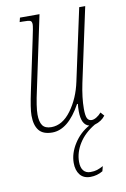

<svg xmlns="http://www.w3.org/2000/svg" viewBox="-87 -588 579 881"><g transform="rotate(-10 202.0 -148.0)"><path d="M358 -43 373 -26Q355 -2 323 7Q274 36 248 77.5Q222 119 222 163Q222 190 233.5 204Q245 218 266 218Q284 218 296.5 214Q309 210 326 201L320 224Q293 240 262 240Q230 240 213.5 219Q197 198 197 164Q197 119 225 75Q253 31 297 7Q261 -2 261 -66Q261 -86 263 -100H259Q199 9 125 9Q82 9 63 -15Q44 -39 44 -84Q44 -117 61 -196L110 -428Q122 -483 122 -495Q122 -509 114.5 -512.5Q107 -516 79 -516H65L70 -536H161L89 -196Q72 -120 72 -84Q72 -50 84 -33Q96 -16 125 -16Q177 -16 217.5 -71Q258 -126 274 -202L346 -536H374L300 -191Q286 -124 286 -73Q286 -40 292.5 -28Q299 -16 313 -16Q323 -16 335.5 -23.5Q348 -31 358 -43Z"/></g></svg>

Font: Noto Serif CondThin
Style: Italic
Weight: 250
Width: 3
Italic angle: -12°
Designer: Monotype Design Team
Foundry: Monotype Imaging Inc.
Version: Version 1.001